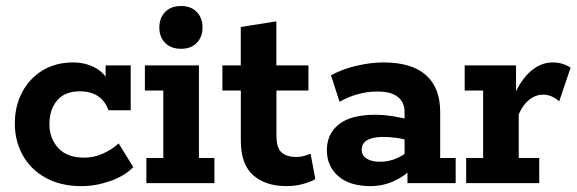

<svg xmlns="http://www.w3.org/2000/svg" viewBox="-20 -622 1959 652"><path d="M256.5 10Q187 10 136.2 -17.6Q85.4 -45.2 57.9 -93.7Q30.4 -142.2 30.4 -202.8Q30.4 -261.1 54.8 -308Q79.2 -354.8 123.9 -382.4Q168.6 -410 229.2 -410Q259.5 -410 286.3 -399.8Q313.2 -389.6 331.1 -370.9Q348.9 -352.3 351.2 -327.1L338.6 -326.4V-400H423.8V-247.6H348.5Q325 -311.9 250.6 -311.9Q200.4 -311.9 174.1 -281Q147.8 -250.2 147.8 -200.8Q147.8 -151.9 177.9 -119.3Q208 -86.6 266.6 -86.6Q298.5 -86.6 329.7 -100.5Q360.9 -114.3 382.9 -135.1L432.6 -54.5Q402.3 -23.7 353.6 -6.9Q305 10 256.5 10Z M477 0V-85.5H534.6V-314.5H472V-400H655.5V-85.5H708.1V0ZM594.9 -456.3Q560.3 -456.3 540.7 -476.4Q521.1 -496.4 521.1 -528.3Q521.1 -561 540.7 -581.3Q560.3 -601.6 594.9 -601.6Q628.8 -601.6 648.2 -581.3Q667.7 -561 667.7 -528.3Q667.7 -496.4 648.2 -476.4Q628.8 -456.3 594.9 -456.3Z M952.3 10Q882.1 10 840 -26.8Q797.8 -63.6 797.8 -144.9V-314.5H735.2V-400H797.6V-530.3L918.5 -549.6V-400H1027.4V-314.5H918.7V-161.2Q918.7 -119.3 936.6 -104.1Q954.4 -88.9 985.6 -88.9Q1000.4 -88.9 1012.6 -92.4Q1024.8 -95.9 1034.6 -100.1L1050.9 -13.8Q1034.1 -4 1008 3Q982 10 952.3 10Z M1239.3 10Q1167 10 1128.5 -24Q1090 -58 1090 -112Q1090 -167.5 1130.9 -199.9Q1171.8 -232.3 1254.3 -232.3Q1281.8 -232.3 1314.3 -227.3Q1346.8 -222.3 1371.4 -214.8L1353.9 -203V-241.6Q1353.9 -274.8 1330.9 -293Q1308 -311.2 1261.6 -311.2Q1228.1 -311.2 1195.5 -302.3Q1162.9 -293.4 1133.1 -276.4L1104 -366.5Q1144.8 -388.3 1192.4 -399.1Q1240 -410 1282.4 -410Q1377.5 -410 1426.2 -367.2Q1474.8 -324.4 1474.8 -241.4V-85.5H1527.4V0H1363.7V-65.8L1381.8 -52.2Q1354.5 -23.5 1317 -6.8Q1279.6 10 1239.3 10ZM1272.1 -72.7Q1298.5 -72.7 1325 -83.5Q1351.5 -94.4 1365.2 -109.8L1353.9 -78V-171.2L1371.2 -143.2Q1349.3 -150.7 1326.3 -153.8Q1303.3 -157 1281.1 -157Q1246.2 -157 1227.2 -146.1Q1208.2 -135.3 1208.2 -113.8Q1208.2 -94.1 1225.1 -83.4Q1242 -72.7 1272.1 -72.7Z M1563 0V-85.5H1620.6V-314.5H1558V-400H1732.4V-279.9L1722.6 -291.7Q1749.2 -352.5 1783.4 -381.3Q1817.5 -410 1856.5 -410Q1891.1 -410 1917.7 -392.3L1879 -277.9Q1865.3 -290.1 1851.4 -295.4Q1837.5 -300.6 1825.1 -300.6Q1798.4 -300.6 1776.8 -283Q1755.2 -265.5 1741.5 -233.5V-85.5H1811.1V0Z"/></svg>

Font: Rokkitt SemiBold
Style: Regular
Weight: 600
Designer: Vernon Adams
Foundry: Vernon Adams
Version: Version 3.103